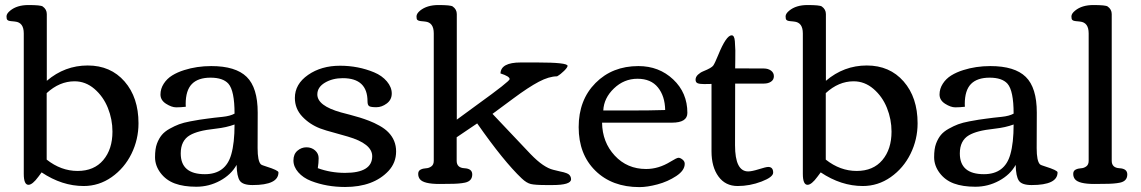

<svg xmlns="http://www.w3.org/2000/svg" viewBox="-20 -744 4617 777"><path d="M435.1 -211.4Q435.1 -261.2 416.5 -307.4Q397.9 -353.5 362.1 -384.3Q326.2 -415 281.7 -415Q220.7 -415 168.9 -367.2V-98.1Q227.1 -52.2 293.9 -52.2Q360.8 -52.2 397.9 -96.2Q435.1 -140.1 435.1 -211.4ZM95.2 3.9Q76.2 3.9 76.2 -40.5V-608.9Q76.2 -653.3 41 -656.7Q37.6 -657.2 32.2 -657.7Q26.9 -658.2 24.4 -658.4Q22 -658.7 18.3 -659.4Q14.6 -660.2 12.9 -661.1Q11.2 -662.1 9.8 -663.6Q6.3 -666.5 6.3 -677.7Q6.3 -689 21.5 -701.2Q48.8 -723.6 95.2 -723.6Q144.5 -723.6 152.8 -717.8Q169.4 -706.1 169.4 -687V-417Q242.2 -479 335 -479Q427.7 -479 484.1 -414.3Q540.5 -349.6 540.5 -245.1Q540.5 -179.7 512 -121.6Q483.4 -63.5 431.9 -27.3Q380.4 8.8 318.8 8.8Q231 8.8 148.4 -46.4Q147.5 -45.4 135.3 -28.8Q111.3 3.9 95.2 3.9Z M725.6 -460.4Q776.4 -476.6 835 -476.6Q933.6 -476.6 978.3 -432.9Q1022.9 -389.2 1022.9 -288.6L1022.5 -144.5Q1022.5 -92.3 1035.6 -79.1Q1039.1 -75.7 1057.1 -70.3Q1106.9 -54.7 1106.9 -46.4Q1106.9 4.9 1002 4.9Q962.4 4.9 950.4 -12.7Q938.5 -30.3 937.5 -76.7Q915.5 -37.1 870.6 -12.7Q825.7 11.7 774.4 11.7Q723.1 11.7 687.5 -1.5Q651.9 -14.6 629.6 -44.2Q607.4 -73.7 607.4 -107.9Q607.4 -142.1 615.2 -162.8Q623 -183.6 634.8 -197.8Q646.5 -211.9 666.7 -223.1Q687 -234.4 704.6 -241Q722.2 -247.6 750 -252.9Q791 -260.7 818.8 -263.9Q846.7 -267.1 847.7 -267.6Q850.6 -268.1 881.1 -271.2Q911.6 -274.4 929.2 -284.2Q929.2 -377 904.3 -405.3Q882.3 -429.7 832 -429.7Q781.7 -429.7 756.6 -404.1Q731.4 -378.4 731.4 -322.8L731.9 -312Q711.4 -309.6 693.1 -309.6Q674.8 -309.6 652.1 -324Q629.4 -338.4 629.4 -361.6Q629.4 -384.8 642.6 -405.3Q655.8 -425.8 676.8 -438.7Q697.8 -451.7 725.6 -460.4ZM929.2 -240.2Q896 -228 854.2 -223.4Q812.5 -218.8 788.6 -212.4Q764.6 -206.1 748.5 -196.8Q711.4 -175.3 711.4 -123Q711.4 -39.1 809.1 -39.1Q893.6 -39.1 916 -119.6Q929.2 -165.5 929.2 -240.2Z M1376.5 -44.4Q1486.3 -44.4 1486.3 -111.8Q1486.3 -162.6 1387.2 -191.4Q1368.7 -196.8 1342.3 -204.1Q1293 -217.3 1275.9 -224.1Q1232.9 -240.7 1203.1 -272.5Q1173.3 -304.2 1173.3 -347.7Q1173.3 -403.8 1226.8 -440.9Q1280.3 -478 1356 -478Q1429.7 -478 1494.1 -451.2Q1525.9 -438 1545.7 -414.6Q1565.4 -391.1 1565.4 -365.7Q1565.4 -340.3 1545.2 -325.2Q1524.9 -310.1 1503.2 -310.1Q1481.4 -310.1 1474.4 -314.2Q1467.3 -318.4 1467.3 -333.5Q1467.3 -427.7 1367.2 -427.7Q1325.7 -427.7 1294.9 -409.4Q1264.2 -391.1 1264.2 -361.8Q1264.2 -315.9 1359.9 -289.1Q1375 -285.2 1396.5 -279.5Q1418 -273.9 1436 -268.3Q1454.1 -262.7 1473.9 -255.1Q1493.7 -247.6 1515.6 -235.4Q1537.6 -223.1 1551.3 -209Q1583 -176.8 1583 -131.1Q1583 -85.4 1552.2 -52.2Q1491.2 12.7 1376.5 12.7Q1301.8 12.7 1238.8 -11.7Q1206.5 -24.4 1187 -46.9Q1167.5 -69.3 1167.5 -94.7Q1167.5 -120.1 1183.6 -134Q1199.7 -147.9 1220.2 -147.9Q1240.7 -147.9 1255.1 -135.3Q1269.5 -122.6 1269.5 -103.8Q1269.5 -85 1266.1 -63.5Q1317.9 -44.4 1376.5 -44.4Z M1800.3 0 1758.3 0.5Q1694.3 0.5 1679.2 -19Q1672.4 -27.8 1672.4 -40.3Q1672.4 -52.7 1682.1 -57.6Q1691.9 -62.5 1703.9 -63Q1715.8 -63.5 1725.6 -70.6Q1735.4 -77.6 1735.4 -93.3V-608.9Q1735.4 -653.3 1700.7 -656.7Q1697.3 -657.2 1691.9 -657.7Q1686.5 -658.2 1684.1 -658.4Q1681.6 -658.7 1678 -659.4Q1674.3 -660.2 1672.6 -661.1Q1670.9 -662.1 1668.9 -663.6Q1665.5 -666 1665.5 -677.5Q1665.5 -689 1680.2 -701.2Q1708 -723.6 1754.4 -723.6Q1803.7 -723.6 1812 -717.8Q1828.6 -706.1 1828.6 -687V-259.8Q1846.7 -273.4 1912.6 -321.3Q2042.5 -415 2042.5 -423.8Q2042.5 -435.1 2005.4 -446.8Q2006.8 -491.2 2087.4 -491.2H2153.8Q2276.9 -491.2 2276.9 -477.5Q2276.9 -471.2 2262.9 -457.3Q2249 -443.4 2234.4 -435.1Q2202.1 -435.1 2160.4 -413.1Q2118.7 -391.1 2057.6 -345.7L1973.1 -283.2L2126.5 -121.1Q2154.3 -92.3 2177 -76.9Q2199.7 -61.5 2218.8 -56.9Q2237.8 -52.2 2247.3 -50Q2256.8 -47.9 2261.2 -46.9Q2265.6 -45.9 2272.5 -43.2Q2279.3 -40.5 2282.7 -37.6Q2291 -29.8 2291 -18.6Q2291 4.9 2215.3 4.9H2191.9Q2145.5 4.9 2128.2 0.7Q2110.8 -3.4 2091.3 -22Q2018.6 -90.8 1911.1 -244.6L1828.1 -188.5V-93.3Q1828.1 -64.9 1859.6 -63.2Q1891.1 -61.5 1891.1 -38.1Q1891.1 -11.2 1861.8 -4.9Q1839.4 0 1800.3 0Z M2563.5 -476.6Q2647 -476.6 2704.3 -422.6Q2761.7 -368.7 2761.7 -287.1Q2761.7 -247.6 2699.2 -247.6H2416.5Q2417.5 -168.5 2467.8 -114.3Q2518.1 -60.1 2594.7 -60.1Q2645.5 -60.1 2693.4 -89.8Q2718.8 -105.5 2725.8 -105.5Q2732.9 -105.5 2741.9 -98.4Q2751 -91.3 2751 -81.1Q2751 -54.2 2716.6 -31.5Q2682.1 -8.8 2640.6 2.2Q2599.1 13.2 2567.9 13.2Q2457 13.2 2389.4 -53.2Q2321.8 -119.6 2321.8 -229.5Q2321.8 -339.4 2389.9 -408Q2458 -476.6 2563.5 -476.6ZM2671.9 -298.8Q2670.9 -355 2642.6 -390.1Q2614.3 -425.3 2559.8 -425.3Q2505.4 -425.3 2464.6 -386.2Q2423.8 -347.2 2421.4 -296.9H2535.6Q2611.8 -296.9 2671.9 -298.8Z M2859.4 -404.3 2829.6 -403.8Q2811.5 -403.8 2803.2 -407.2Q2794.9 -410.6 2794.9 -421.6Q2794.9 -432.6 2804.4 -441.7Q2814 -450.7 2826.2 -455.6Q2859.9 -469.2 2866.5 -478.8Q2873 -488.3 2886.2 -520.5Q2918.9 -601.1 2940.9 -601.1Q2952.1 -601.1 2953.9 -576.9Q2955.6 -552.7 2955.8 -540Q2956.1 -527.3 2955.6 -502.2Q2955.1 -477.1 2955.1 -467.3L3071.3 -466.8Q3088.4 -466.8 3100.1 -458.3Q3111.8 -449.7 3111.8 -435.5Q3111.8 -421.4 3100.3 -413.6Q3088.9 -405.8 3071.8 -405.8H2955.1L2954.6 -156.2Q2954.6 -50.3 3007.8 -50.3Q3022.5 -50.3 3051.3 -59.3Q3080.1 -68.4 3088.9 -68.4Q3108.9 -68.4 3108.9 -45.4Q3108.9 -27.3 3061.8 -9.3Q3014.6 8.8 2965.1 8.8Q2915.5 8.8 2887.5 -29.8Q2859.4 -68.4 2859.4 -131.3Z M3587.9 -211.4Q3587.9 -261.2 3569.3 -307.4Q3550.8 -353.5 3514.9 -384.3Q3479 -415 3434.6 -415Q3373.5 -415 3321.8 -367.2V-98.1Q3379.9 -52.2 3446.8 -52.2Q3513.7 -52.2 3550.8 -96.2Q3587.9 -140.1 3587.9 -211.4ZM3248 3.9Q3229 3.9 3229 -40.5V-608.9Q3229 -653.3 3193.8 -656.7Q3190.4 -657.2 3185.1 -657.7Q3179.7 -658.2 3177.2 -658.4Q3174.8 -658.7 3171.1 -659.4Q3167.5 -660.2 3165.8 -661.1Q3164.1 -662.1 3162.6 -663.6Q3159.2 -666.5 3159.2 -677.7Q3159.2 -689 3174.3 -701.2Q3201.7 -723.6 3248 -723.6Q3297.4 -723.6 3305.7 -717.8Q3322.3 -706.1 3322.3 -687V-417Q3395 -479 3487.8 -479Q3580.6 -479 3637 -414.3Q3693.4 -349.6 3693.4 -245.1Q3693.4 -179.7 3664.8 -121.6Q3636.2 -63.5 3584.7 -27.3Q3533.2 8.8 3471.7 8.8Q3383.8 8.8 3301.3 -46.4Q3300.3 -45.4 3288.1 -28.8Q3264.2 3.9 3248 3.9Z M3878.4 -460.4Q3929.2 -476.6 3987.8 -476.6Q4086.4 -476.6 4131.1 -432.9Q4175.8 -389.2 4175.8 -288.6L4175.3 -144.5Q4175.3 -92.3 4188.5 -79.1Q4191.9 -75.7 4210 -70.3Q4259.8 -54.7 4259.8 -46.4Q4259.8 4.9 4154.8 4.9Q4115.2 4.9 4103.3 -12.7Q4091.3 -30.3 4090.3 -76.7Q4068.4 -37.1 4023.4 -12.7Q3978.5 11.7 3927.2 11.7Q3876 11.7 3840.3 -1.5Q3804.7 -14.6 3782.5 -44.2Q3760.3 -73.7 3760.3 -107.9Q3760.3 -142.1 3768.1 -162.8Q3775.9 -183.6 3787.6 -197.8Q3799.3 -211.9 3819.6 -223.1Q3839.8 -234.4 3857.4 -241Q3875 -247.6 3902.8 -252.9Q3943.8 -260.7 3971.7 -263.9Q3999.5 -267.1 4000.5 -267.6Q4003.4 -268.1 4033.9 -271.2Q4064.5 -274.4 4082 -284.2Q4082 -377 4057.1 -405.3Q4035.2 -429.7 3984.9 -429.7Q3934.6 -429.7 3909.4 -404.1Q3884.3 -378.4 3884.3 -322.8L3884.8 -312Q3864.3 -309.6 3845.9 -309.6Q3827.6 -309.6 3804.9 -324Q3782.2 -338.4 3782.2 -361.6Q3782.2 -384.8 3795.4 -405.3Q3808.6 -425.8 3829.6 -438.7Q3850.6 -451.7 3878.4 -460.4ZM4082 -240.2Q4048.8 -228 4007.1 -223.4Q3965.3 -218.8 3941.4 -212.4Q3917.5 -206.1 3901.4 -196.8Q3864.3 -175.3 3864.3 -123Q3864.3 -39.1 3961.9 -39.1Q4046.4 -39.1 4068.8 -119.6Q4082 -165.5 4082 -240.2Z M4451.2 0 4409.2 0.5Q4345.2 0.5 4330.1 -19Q4323.2 -27.8 4323.2 -40.3Q4323.2 -52.7 4333 -57.6Q4342.8 -62.5 4354.5 -63Q4366.2 -63.5 4376 -70.6Q4385.7 -77.6 4385.7 -93.3V-608.9Q4385.7 -653.3 4350.6 -656.7Q4347.2 -657.2 4341.8 -657.7Q4336.4 -658.2 4334 -658.4Q4331.5 -658.7 4327.9 -659.4Q4324.2 -660.2 4322.5 -661.1Q4320.8 -662.1 4319.3 -663.6Q4315.9 -666.5 4315.9 -677.7Q4315.9 -689 4331.1 -701.2Q4358.4 -723.6 4404.8 -723.6Q4454.1 -723.6 4462.4 -717.8Q4479 -706.1 4479 -687V-93.3Q4479 -64.9 4510.5 -63.2Q4542 -61.5 4542 -38.1Q4542 -11.2 4512.7 -4.9Q4490.2 0 4451.2 0Z"/></svg>

Font: Corben
Style: Regular
Weight: 400
Designer: vernon adams
Foundry: vernon adams
Version: Version 1.101